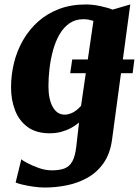

<svg xmlns="http://www.w3.org/2000/svg" viewBox="-20 -587 622 860"><path d="M294.5 -259 303.5 -320.5H582L574 -259ZM482 37.5Q473.5 101 444.2 143Q415 185 372 209Q329 233 279.5 243Q230 253 181 253Q157 253 130.5 249.2Q104 245.5 81.8 240.2Q59.5 235 50 230.5L75.5 126.5Q80.5 131.5 102.2 143.2Q124 155 153.8 165.5Q183.5 176 212.5 176Q245.5 176 268 167.8Q290.5 159.5 303.5 136.8Q316.5 114 321.5 71L334 -38Q318.5 -25 299 -14.2Q279.5 -3.5 255.5 3.2Q231.5 10 202.5 10Q142 10 103.8 -18Q65.5 -46 47.5 -92.8Q29.5 -139.5 29.5 -195.5Q29.5 -252 43 -306.5Q56.5 -361 83.8 -408Q111 -455 151.2 -490.8Q191.5 -526.5 244.8 -546.8Q298 -567 364.5 -567Q395.5 -567 429.2 -559.8Q463 -552.5 484.5 -544L563.5 -567ZM398.5 -493.5Q389 -496.5 377.5 -498.8Q366 -501 353.5 -501Q317.5 -501 291 -482.5Q264.5 -464 246.5 -432.8Q228.5 -401.5 217.8 -362.5Q207 -323.5 202 -281.8Q197 -240 197 -201Q197 -171 202 -147.5Q207 -124 216.5 -107.5Q226 -91 239.2 -82.2Q252.5 -73.5 269.5 -73.5Q283.5 -73.5 297 -78.8Q310.5 -84 322 -93Q333.5 -102 343 -113Z"/></svg>

Font: Merriweather 20pt Black
Style: Italic
Weight: 900
Italic angle: -7.8°
Version: Version 2.101